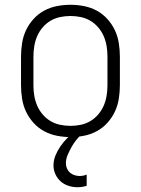

<svg xmlns="http://www.w3.org/2000/svg" viewBox="-20 -562 590 804"><path d="M275 12Q247 12 218.5 6.5Q190 1 165 -12.5Q140 -26 120.5 -47.5Q101 -69 89 -94.5Q77 -120 72.5 -148.5Q68 -177 68 -205V-325Q68 -353 72.5 -381.5Q77 -410 89 -435.5Q101 -461 120.5 -482.5Q140 -504 165 -517.5Q190 -531 218.5 -536.5Q247 -542 275 -542Q303 -542 331.5 -536.5Q360 -531 385 -517.5Q410 -504 429.5 -482.5Q449 -461 461 -435.5Q473 -410 477.5 -381.5Q482 -353 482 -325V-205Q482 -177 477.5 -148.5Q473 -120 461 -94.5Q449 -69 429.5 -47.5Q410 -26 385 -12.5Q360 1 331.5 6.5Q303 12 275 12ZM275 -35Q297 -35 318.5 -39.5Q340 -44 358.5 -55Q377 -66 391.5 -83Q406 -100 414.5 -120Q423 -140 426.5 -161.5Q430 -183 430 -205V-325Q430 -347 426.5 -368.5Q423 -390 414.5 -410Q406 -430 391.5 -447Q377 -464 358.5 -475Q340 -486 318.5 -490.5Q297 -495 275 -495Q253 -495 231.5 -490.5Q210 -486 191.5 -475Q173 -464 158.5 -447Q144 -430 135.5 -410Q127 -390 123.5 -368.5Q120 -347 120 -325V-205Q120 -183 123.5 -161.5Q127 -140 135.5 -120Q144 -100 158.5 -83Q173 -66 191.5 -55Q210 -44 231.5 -39.5Q253 -35 275 -35ZM304 222Q285 222 266.5 216Q248 210 234 197.5Q220 185 212 167.5Q204 150 204 131Q204 109 212.5 88.5Q221 68 233.5 50Q246 32 261.5 16.5Q277 1 295 -12H322V0Q309 12 298 26Q287 40 278.5 55.5Q270 71 263 87.5Q256 104 256 122Q256 133 260.5 143.5Q265 154 273 161Q281 168 292 171.5Q303 175 313 175Q321 175 328.5 173.5Q336 172 343 169V216Q334 219 324 220.5Q314 222 304 222Z"/></svg>

Font: Lode Dark Term
Style: Regular
Weight: 400
Monospace: yes
Designer: Belleve Invis
Foundry: Belleve Invis
Version: Version 29.2.0